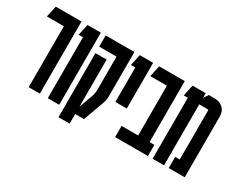

<svg xmlns="http://www.w3.org/2000/svg" viewBox="-98 -952 1675 1383"><g transform="rotate(30 739.5 -260.0)"><path d="M254 -600V0H161V-507H20L40 -600Z M415 -600V0H320V-507H284L304 -600Z M455 -453H548V-61L586 -165Q594 -187 596.5 -201Q599 -215 599 -231V-507H455V-600H694V-231Q694 -213 691.5 -200Q689 -187 681 -165L621 0H548V80H455Z M755 -220V-507H719L739 -600H850V-220Z M1153 -93V0H880V-93H1018V-507H880L900 -600H1113V-93Z M1192 0V-507H1158L1178 -600H1287V-560L1313 -600H1358Q1404 -600 1431.5 -574Q1459 -548 1459 -507V0H1326V-93H1364V-502Q1364 -507 1359 -507H1287V0Z"/></g></svg>

Font: Karantina
Style: Regular
Weight: 400
Designer: Rony Koch
Foundry: Rony Koch
Version: Version 1.000; ttfautohint (v1.8.3)